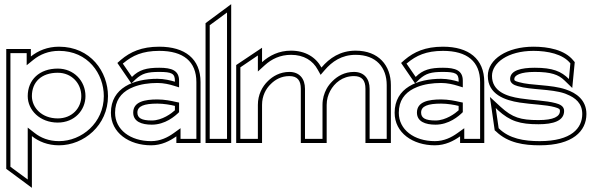

<svg xmlns="http://www.w3.org/2000/svg" viewBox="-20 -686 2840 921"><path d="M10 124 133 215V-33C166 -7 209 11 263 11C382 11 498 -85 498 -225C498 -341 415 -462 263 -462C208 -462 163 -443 128 -415V-451H10ZM30 114V-431H108V-373L140 -399C172 -425 213 -442 263 -442C402 -442 478 -332 478 -225C478 -97 372 -9 263 -9C214 -9 175 -25 145 -49L113 -74V175ZM113 -225C113 -158 171 -98 257 -98C338 -98 390 -158 390 -225C390 -298 334 -357 257 -357C169 -357 113 -303 113 -225ZM133 -225C133 -292 178 -337 257 -337C323 -337 370 -287 370 -225C370 -169 327 -118 257 -118C180 -118 133 -170 133 -225Z M512 -145C512 -49 599 11 705 11C755 11 795 -10 826 -32V0H942V-292C942 -404 867 -462 744 -462C659 -462 605 -437 560 -399L543 -384L610 -286L631 -306C662 -334 687 -341 744 -341C804 -341 819 -333 819 -299V-294C799 -300 768 -308 735 -308C622 -308 512 -265 512 -145ZM532 -145C532 -203 560 -239 603 -261L621 -269C654 -282 694 -288 735 -288C765 -288 794 -281 813 -275L839 -267V-299C839 -348 804 -361 744 -361C682.9 -361 647.5 -351.5 613 -317L569 -381L573 -384C615 -419 663 -442 744 -442C860 -442 922 -391 922 -292V-20H846V-71L814 -48C785 -27 749 -9 705 -9C605 -9 532 -64 532 -145ZM619 -146C619 -103 659 -88 708 -88C772.4 -88 819.3 -128.3 839 -148V-194L824 -197C803 -202 769 -209 735 -209C674 -209 619 -198 619 -146ZM639 -146C639 -177 671 -189 735 -189C766 -189 799 -183 819 -178V-157C804 -143 758 -108 708 -108C659 -108 639 -120 639 -146Z M966 0H1089V-666L966 -575ZM986 -20V-565L1069 -626V-20Z M1113 0H1237V-183C1237 -226 1255 -260 1279 -283C1300 -304 1329 -321 1368 -321C1406 -321 1423 -301 1423 -260V0H1547V-183C1547 -209 1554 -231 1564 -250C1584.1 -287.3 1622.6 -321 1678 -321C1716 -321 1733 -301 1733 -260V0H1855V-278C1855 -372 1796 -443 1686 -443C1612 -443 1560 -407 1522 -362C1495 -412 1444 -443 1376 -443C1318 -443 1273 -420 1237 -388V-457L1113 -374ZM1133 -20V-363L1217 -420V-343L1250 -373C1283 -403 1324 -423 1376 -423C1438 -423 1481 -395 1504 -352L1518 -327L1537 -349C1573 -391 1619 -423 1686 -423C1785 -423 1835 -362 1835 -278V-20H1753V-260C1753 -308 1727 -341 1678 -341C1633 -341 1599 -321 1575 -297C1564 -286 1554 -274 1546 -259C1535 -238 1527 -213 1527 -183V-20H1443V-260C1443 -308 1417 -341 1368 -341C1323 -341 1288 -320 1265 -297C1238 -271 1217 -232 1217 -183V-20Z M1873 -145C1873 -49 1960 11 2066 11C2116 11 2156 -10 2187 -32V0H2303V-292C2303 -404 2228 -462 2105 -462C2020 -462 1966 -437 1921 -399L1904 -384L1971 -286L1992 -306C2023 -334 2048 -341 2105 -341C2165 -341 2180 -333 2180 -299V-294C2160 -300 2129 -308 2096 -308C1983 -308 1873 -265 1873 -145ZM1893 -145C1893 -203 1921 -239 1964 -261L1982 -269C2015 -282 2055 -288 2096 -288C2126 -288 2155 -281 2174 -275L2200 -267V-299C2200 -348 2165 -361 2105 -361C2043.9 -361 2008.5 -351.5 1974 -317L1930 -381L1934 -384C1976 -419 2024 -442 2105 -442C2221 -442 2283 -391 2283 -292V-20H2207V-71L2175 -48C2146 -27 2110 -9 2066 -9C1966 -9 1893 -64 1893 -145ZM1980 -146C1980 -103 2020 -88 2069 -88C2133.4 -88 2180.3 -128.3 2200 -148V-194L2185 -197C2164 -202 2130 -209 2096 -209C2035 -209 1980 -198 1980 -146ZM2000 -146C2000 -177 2032 -189 2096 -189C2127 -189 2160 -183 2180 -178V-157C2165 -143 2119 -108 2069 -108C2020 -108 2000 -120 2000 -146Z M2320 -322C2320 -234 2401 -205 2473 -194C2530 -185 2599 -184 2641 -172C2662 -166 2666 -163 2666 -154C2666 -127 2636 -110 2563 -110C2477 -110 2438 -122 2382 -173L2330 -221L2353 -61L2360 -55C2417 0 2494 11 2569 11C2727 11 2793 -57 2793 -139C2793 -206 2745 -240 2694 -257C2624 -281 2527 -275 2469 -292C2448 -298 2447 -300 2447 -307C2447 -325 2477 -341 2545 -341C2624 -341 2659 -328 2688 -300L2725 -264L2737 -388L2731 -395C2689 -448 2608 -462 2539 -462C2413 -462 2320 -402 2320 -322ZM2340 -322C2340 -384 2416 -442 2539 -442C2607 -442 2680 -427 2716 -382C2714 -356 2711 -331 2709 -307C2672.4 -343.6 2632.4 -361 2545 -361C2481 -361 2427 -349 2427 -307C2427 -288 2444 -278 2463 -273C2527 -254 2623 -260 2688 -238C2692 -237 2695 -235 2698 -234C2741 -217 2773 -190 2773 -139C2773 -72 2722 -9 2569 -9C2494.1 -9 2422.3 -20.7 2372 -71L2358 -168L2368 -158C2427 -104 2475 -90 2563 -90C2634 -90 2686 -106 2686 -154C2686 -177 2665 -186 2646 -191C2599 -204 2531 -205 2476 -214C2410.5 -223.8 2340 -247.2 2340 -322Z"/></svg>

Font: Charger Pro
Style: Ol
Weight: 900
Designer: Jasper
Foundry: Cannot Into Space Fonts
Version: Version 1.09